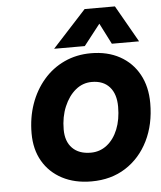

<svg xmlns="http://www.w3.org/2000/svg" viewBox="-60 -944 840 1004"><g transform="rotate(-5 360.5 -442.5)"><path d="M422 -893H581L691 -700H548L492 -810L406 -700H245ZM89 -269Q89 -352 114 -423Q139 -494 185 -547.5Q231 -601 294.5 -630.5Q358 -660 434 -660Q521 -660 585.5 -624.5Q650 -589 685.5 -524.5Q721 -460 721 -373Q721 -262 678.5 -176Q636 -90 559.5 -41Q483 8 380 8Q292 8 226.5 -26.5Q161 -61 125 -123Q89 -185 89 -269ZM552 -369Q552 -436 519 -473Q486 -510 426 -510Q378 -510 340.5 -479Q303 -448 280.5 -394.5Q258 -341 258 -275Q258 -212 292.5 -177Q327 -142 389 -142Q437 -142 474 -171Q511 -200 531.5 -251Q552 -302 552 -369Z"/></g></svg>

Font: Overused Grotesk ExtraBold
Style: Italic
Weight: 800
Italic angle: -10°
Version: Version 0.003